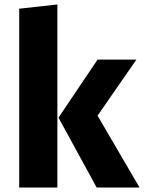

<svg xmlns="http://www.w3.org/2000/svg" viewBox="-20 -840 645 860"><path d="M237 -820 66 -801V0H237ZM591 -573H417L242 -313L413 0H605L417 -322Z"/></svg>

Font: Glow Sans SC Normal ExtraBold
Style: Regular
Weight: 800
Designer: Ryoko NISHIZUKA (kana, bopomofo & ideographs); Paul D. Hunt (Latin, Greek & Cyrillic); Sandoll Communications, Soo-young
Version: Version 0.93